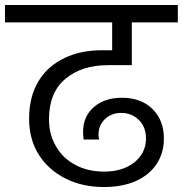

<svg xmlns="http://www.w3.org/2000/svg" viewBox="-47 -760 735 772"><path d="M388 -498C388 -498 483 -498 483 -498C483 -498 483 -670 483 -670C483 -670 668 -670 668 -670C668 -670 668 -740 668 -740C668 -740 -27 -740 -27 -740C-27 -740 -27 -670 -27 -670C-27 -670 404 -670 404 -670C404 -670 404 -558 404 -558C404 -558 364 -558 364 -558C364 -558 364 -558 364 -558C307 -558 257 -548 213 -527C168 -506 133 -475 108 -434C83 -393 70 -342 70 -283C70 -283 70 -283 70 -283C70 -228 83 -179 109 -138C135 -97 171 -65 217 -42C262 -19 314 -8 371 -8C371 -8 371 -8 371 -8C420 -8 463 -16 499 -32C535 -48 563 -71 583 -101C602 -130 612 -164 612 -203C612 -203 612 -203 612 -203C612 -252 597 -291 566 -322C535 -352 494 -367 443 -367C443 -367 443 -367 443 -367C398 -367 360 -355 331 -330C302 -305 287 -272 287 -229C287 -229 287 -229 287 -229C287 -221 288 -211 289 -199C289 -199 352 -199 352 -199C352 -199 352 -199 352 -199C350 -204 349 -211 349 -218C349 -218 349 -218 349 -218C349 -244 358 -265 376 -282C393 -298 415 -306 440 -306C440 -306 440 -306 440 -306C469 -306 493 -296 512 -277C531 -258 540 -233 540 -203C540 -203 540 -203 540 -203C540 -164 524 -132 493 -107C461 -82 421 -70 372 -70C372 -70 372 -70 372 -70C328 -70 289 -79 256 -97C222 -115 196 -140 178 -172C159 -204 150 -240 150 -281C150 -281 150 -281 150 -281C150 -352 172 -406 216 -443C260 -480 317 -498 388 -498Z"/></svg>

Font: Girnar Poppins
Style: Regular
Weight: 500
Designer: Ninad Kale (Devanagari), Jonny Pinhorn (Latin)
Foundry: Indian Type Foundry
Version: ""